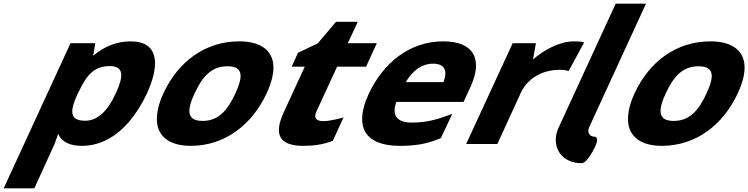

<svg xmlns="http://www.w3.org/2000/svg" viewBox="-52 -780 4053 1040"><path d="M453 -478 464 -546H330L-32 240H134L238 12C242 4 250 -16 263 -55C282 -12 325 10 391 10C438 10 485 -1 529 -24C619 -71 692 -163 744 -274C814 -427 811 -556 655 -556C583 -556 516 -531 453 -478ZM409 -126C322 -126 326 -181 370 -275L378 -290C419 -376 460 -422 543 -422C622 -422 616 -363 576 -276C528 -172 473 -126 409 -126Z M1223 -274C1181 -183 1132 -125 1045 -125C958 -125 960 -184 1002 -274C1044 -365 1093 -421 1180 -421C1267 -421 1265 -365 1223 -274ZM798 -125C802 -46 860 10 981 10C1164 10 1312 -102 1392 -274C1418 -330 1431 -380 1429 -423C1425 -503 1365 -556 1244 -556C1060 -556 913 -447 833 -274C807 -218 796 -168 798 -125Z M1774 -419H1931L1989 -546H1832L1886 -662H1768L1669 -545L1562 -494L1528 -419H1599L1485 -172C1431 -54 1457 10 1592 10C1649 10 1701 2 1747 -16L1751 -18L1809 -144L1799 -141C1756 -130 1724 -124 1699 -124C1660 -124 1646 -141 1662 -176Z M2146 -335C2181 -395 2230 -435 2294 -435C2357 -435 2374 -397 2350 -335ZM2336 -32 2398 -163 2383 -158C2314 -132 2257 -116 2178 -116C2096 -116 2069 -157 2095 -228H2459L2495 -306C2567 -460 2514 -556 2349 -556C2168 -556 2024 -441 1944 -269C1864 -94 1924 10 2113 10C2202 10 2262 -1 2332 -30Z M2851 -546H2725L2473 0H2642L2768 -275C2806 -358 2888 -402 2981 -402C2997 -402 3013 -400 3022 -397L3028 -395L3112 -550L3106 -552C3094 -555 3077 -556 3057 -556C2979 -556 2895 -510 2835 -458Z M3099 104C3122 104 3155 50 3171 16C3183 -9 3191 -40 3165 -40C3146 -40 3126 -60 3139 -90L3447 -760H3283L2973 -87C2932 2 2978 104 3099 104Z M3775 -274C3733 -183 3684 -125 3597 -125C3510 -125 3512 -184 3554 -274C3596 -365 3645 -421 3732 -421C3819 -421 3817 -365 3775 -274ZM3350 -125C3354 -46 3412 10 3533 10C3716 10 3864 -102 3944 -274C3970 -330 3983 -380 3981 -423C3977 -503 3917 -556 3796 -556C3612 -556 3465 -447 3385 -274C3359 -218 3348 -168 3350 -125Z"/></svg>

Font: Passageway
Style: BdSuIt
Weight: 700
Foundry: Ascender Corporation
Version: Version 1.11